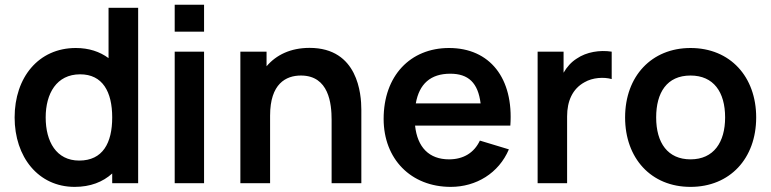

<svg xmlns="http://www.w3.org/2000/svg" viewBox="-20 -752 3164 788"><path d="M286.5 15C350.5 15 402 -5 440.5 -40V0H547V-720H425.5V-513.5C389.5 -540 345 -555 291 -555C138 -555 40 -434 40 -270C40 -108 137 15 286.5 15ZM167.5 -270C167.5 -368 212 -447 309 -447C401 -447 440.5 -375.5 440.5 -270C440.5 -165.5 402 -93 305 -93C211 -93 167.5 -171 167.5 -270Z M697 -622H817.5V-732.5H697ZM697 0H817.5V-540H697Z M1341 -260V0H1463V-301.5C1463 -365.5 1449.5 -555.5 1250.5 -555.5C1172.5 -555.5 1113.5 -526.5 1074 -480V-540H966.5V0H1088.5V-277.5C1088.5 -408.5 1153.5 -442 1215 -442C1330 -442 1341 -326.5 1341 -260Z M1830 15C1934 15 2027 -41 2068.5 -139L1949.5 -175C1926 -125 1882 -98 1823 -98C1741 -98 1693 -147.5 1683.5 -236.5H2074.5C2088.5 -431 1990.5 -555 1823 -555C1664 -555 1554.5 -441 1554.5 -264C1554.5 -100 1666 15 1830 15ZM1686.5 -327.5C1700.5 -407.5 1747 -449.5 1828 -449.5C1902.5 -449.5 1942 -412 1952.5 -327.5Z M2186.5 0H2307.5V-274.5C2307.5 -337 2329.5 -387.5 2379 -414.5C2412.5 -434 2458 -436.5 2490.5 -427.5V-540C2442 -547.5 2387 -539 2347 -511.5C2324.5 -497.5 2306.5 -477 2293 -453.5V-540H2186.5Z M2814 15C2975.5 15 3083.5 -101.5 3083.5 -270C3083.5 -437 2977 -555 2814 -555C2654.5 -555 2545.5 -439.5 2545.5 -270C2545.5 -103 2651.5 15 2814 15ZM2673 -270C2673 -372 2717 -442 2814 -442C2908.5 -442 2956 -374.5 2956 -270C2956 -168.5 2909.5 -98 2814 -98C2721 -98 2673 -165 2673 -270Z"/></svg>

Font: Manrope
Style: Bold
Weight: 700
Designer: Mikhail Sharanda
Foundry: Mikhail Sharanda
Version: Version 4.505;FEAKit 1.0